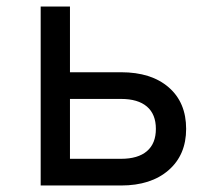

<svg xmlns="http://www.w3.org/2000/svg" viewBox="-20 -570 640 590"><path d="M105 0V-550H195V-348H352Q445 -348 498.5 -301.5Q552 -255 552 -174Q552 -94 498 -47Q444 0 352 0ZM195 -82H352Q404 -82 431.5 -105.5Q459 -129 459 -174Q459 -219 431.5 -242.5Q404 -266 352 -266H195Z"/></svg>

Font: JetBrainsMonoNL NFM
Style: Regular
Weight: 400
Monospace: yes
Designer: Philipp Nurullin, Konstantin Bulenkov
Foundry: JetBrains
Version: Version 2.304; ttfautohint (v1.8.4.7-5d5b);Nerd Fonts 3.3.0